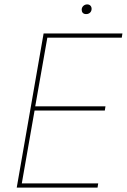

<svg xmlns="http://www.w3.org/2000/svg" viewBox="-20 -852 576 872"><path d="M56 0H423L426 -19H79L137 -350H456L459 -369H140L195 -681H533L536 -700H178ZM371 -788C387 -788 396 -799 396 -812C396 -823 389 -832 376 -832C362 -832 351 -821 351 -808C351 -797 357 -788 371 -788Z"/></svg>

Font: Fixel Text 20240404 Thin
Style: Italic
Weight: 100
Width: 4
Italic angle: -10°
Designer: AlfaBravo + MacPaw
Foundry: Kyrylo Tkachov, Marchela Mozhyna, Serhii Makarenko, Maria Weinstein, Zakhar Kryvoshyya
Version: Version 1.211;Glyphs 3.2 (3225)